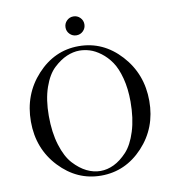

<svg xmlns="http://www.w3.org/2000/svg" viewBox="-95 -956 967 1062"><g transform="rotate(-10 388.5 -425.0)"><path d="M350.5 -781.5Q335 -797 335 -819Q335 -841 350.5 -856.5Q366 -872 388 -872Q410 -872 425.5 -856.5Q441 -841 441 -819Q441 -797 425.5 -781.5Q410 -766 388 -766Q366 -766 350.5 -781.5ZM56 -339Q56 -492 154 -598.5Q252 -705 388 -705Q525 -705 623 -598Q721 -491 721 -339Q721 -188 623 -83Q525 22 388 22Q253 22 154.5 -82.5Q56 -187 56 -339ZM159 -353Q159 -260 181 -189Q203 -118 238.5 -79.5Q274 -41 312 -22.5Q350 -4 389 -4Q427 -4 464.5 -22Q502 -40 537.5 -78Q573 -116 595.5 -187.5Q618 -259 618 -353Q618 -426 602.5 -485Q587 -544 562.5 -579.5Q538 -615 506.5 -638.5Q475 -662 445.5 -671Q416 -680 388 -680Q353 -680 316.5 -664.5Q280 -649 243 -614.5Q206 -580 182.5 -512.5Q159 -445 159 -353Z"/></g></svg>

Font: CMU Serif
Style: Roman
Weight: 500
Version: Version 0.7.0